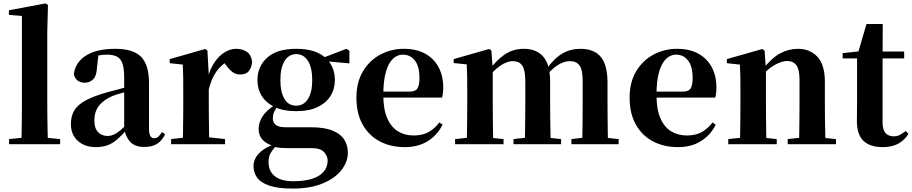

<svg xmlns="http://www.w3.org/2000/svg" viewBox="-20 -842 5325 1121"><path d="M33 0V-30L144 -41H215L331 -30V0ZM105 0Q106 -36 106.5 -76.5Q107 -117 107.5 -158Q108 -199 108 -236V-749L32 -755V-782L245 -822L260 -813L256 -653V-236Q256 -199 256.5 -158Q257 -117 258 -76.5Q259 -36 260 0Z M539 17Q476 17 435 -19Q394 -55 394 -118Q394 -163 413 -196Q432 -229 478 -254.5Q524 -280 602 -302Q641 -313 691.5 -326Q742 -339 782 -349V-323Q742 -313 702 -302Q662 -291 638 -282Q586 -260 558.5 -225.5Q531 -191 531 -138Q531 -93 552.5 -70.5Q574 -48 610 -48Q624 -48 641.5 -55Q659 -62 682.5 -81Q706 -100 738 -136L755 -81H717Q689 -50 664 -28Q639 -6 609.5 5.5Q580 17 539 17ZM822 16Q768 16 740.5 -13.5Q713 -43 705 -92V-95V-387Q705 -440 695.5 -469.5Q686 -499 663.5 -511Q641 -523 603 -523Q578 -523 551.5 -517.5Q525 -512 488 -498L555 -523L546 -446Q544 -398 523.5 -378.5Q503 -359 476 -359Q424 -359 411 -408Q419 -477 481 -517Q543 -557 654 -557Q758 -557 804 -510Q850 -463 850 -357V-91Q850 -60 858 -47.5Q866 -35 881 -35Q893 -35 903 -43Q913 -51 926 -71L944 -58Q925 -19 896 -1.5Q867 16 822 16Z M979 0V-30L1086 -42H1184L1294 -30V0ZM1047 0Q1048 -26 1048.5 -68Q1049 -110 1049.5 -156Q1050 -202 1050 -236V-316Q1050 -366 1049.5 -397.5Q1049 -429 1047 -465L971 -473V-497L1178 -556L1191 -547L1199 -404V-403V-236Q1199 -202 1199.5 -156Q1200 -110 1200.5 -68Q1201 -26 1202 0ZM1199 -321 1163 -383H1192Q1206 -440 1233 -479Q1260 -518 1293 -537.5Q1326 -557 1358 -557Q1393 -557 1419 -541Q1445 -525 1452 -484Q1451 -452 1434.5 -429.5Q1418 -407 1382 -407Q1356 -407 1336.5 -422Q1317 -437 1298 -464L1275 -491L1309 -485Q1269 -461 1242.5 -423Q1216 -385 1199 -321Z M1690 259Q1601 259 1550.5 241Q1500 223 1480 193.5Q1460 164 1460 128Q1460 86 1494 51.5Q1528 17 1597 -6L1600 0Q1575 27 1561.5 49Q1548 71 1548 104Q1548 159 1585.5 187.5Q1623 216 1690 216Q1792 216 1842.5 183.5Q1893 151 1893 95Q1893 70 1872.5 46.5Q1852 23 1800 23H1687Q1645 23 1620.5 21.5Q1596 20 1574 13V9Q1490 -16 1490 -90Q1490 -125 1511.5 -160.5Q1533 -196 1589 -232V-241L1608 -232Q1590 -208 1581.5 -190.5Q1573 -173 1573 -150Q1573 -126 1590.5 -112.5Q1608 -99 1648 -99H1794Q1873 -99 1920.5 -80Q1968 -61 1989.5 -27.5Q2011 6 2011 50Q2011 103 1973.5 151Q1936 199 1864 229Q1792 259 1690 259ZM1709 -193Q1634 -193 1584 -217Q1534 -241 1508.5 -281.5Q1483 -322 1483 -374Q1483 -454 1540 -505.5Q1597 -557 1710 -557Q1772 -557 1816.5 -541.5Q1861 -526 1887 -497L1892 -493Q1935 -446 1935 -374Q1935 -322 1909.5 -281.5Q1884 -241 1834.5 -217Q1785 -193 1709 -193ZM1709 -225Q1754 -225 1778.5 -265Q1803 -305 1803 -374Q1803 -447 1778 -486.5Q1753 -526 1710 -526Q1666 -526 1641.5 -486Q1617 -446 1617 -374Q1617 -305 1640.5 -265Q1664 -225 1709 -225ZM1853 -487V-502H1859L2002 -557L2020 -546V-472Z M2344 17Q2261 17 2197.5 -16.5Q2134 -50 2097.5 -114.5Q2061 -179 2061 -272Q2061 -363 2100 -427Q2139 -491 2202 -524Q2265 -557 2337 -557Q2413 -557 2464.5 -527.5Q2516 -498 2542 -447Q2568 -396 2568 -333Q2568 -299 2561 -272H2125V-307H2371Q2405 -307 2417 -325.5Q2429 -344 2429 -388Q2429 -454 2402.5 -488.5Q2376 -523 2331 -523Q2300 -523 2274 -498.5Q2248 -474 2233 -422Q2218 -370 2218 -286Q2218 -204 2241 -151.5Q2264 -99 2304 -75Q2344 -51 2395 -51Q2448 -51 2483.5 -71.5Q2519 -92 2545 -127L2564 -114Q2532 -51 2476 -17Q2420 17 2344 17Z M2637 0V-30L2742 -41H2813L2920 -30V0ZM2705 0Q2706 -26 2706.5 -68Q2707 -110 2707.5 -156Q2708 -202 2708 -236V-317Q2708 -366 2707.5 -397.5Q2707 -429 2705 -466L2629 -474V-497L2836 -556L2849 -547L2857 -438V-435V-236Q2857 -202 2857.5 -156Q2858 -110 2858.5 -68Q2859 -26 2860 0ZM2978 0V-30L3079 -41H3151L3256 -30V0ZM3043 0Q3045 -26 3045.5 -67.5Q3046 -109 3046.5 -155Q3047 -201 3047 -236V-368Q3047 -432 3029.5 -458.5Q3012 -485 2975 -485Q2938 -485 2898.5 -456.5Q2859 -428 2822 -382L2818 -431H2835Q2878 -491 2927 -524Q2976 -557 3038 -557Q3113 -557 3152.5 -510.5Q3192 -464 3192 -365V-236Q3192 -201 3192.5 -155Q3193 -109 3194 -67.5Q3195 -26 3196 0ZM3316 0V-30L3412 -41H3486L3592 -30V0ZM3379 0Q3380 -26 3380.5 -67.5Q3381 -109 3381.5 -155Q3382 -201 3382 -236V-368Q3382 -435 3363.5 -460Q3345 -485 3308 -485Q3271 -485 3233.5 -460Q3196 -435 3155 -384L3149 -439H3171Q3216 -502 3263.5 -529.5Q3311 -557 3368 -557Q3449 -557 3488 -509.5Q3527 -462 3527 -360V-236Q3527 -201 3527.5 -155Q3528 -109 3528.5 -67.5Q3529 -26 3530 0Z M3939 17Q3856 17 3792.5 -16.5Q3729 -50 3692.5 -114.5Q3656 -179 3656 -272Q3656 -363 3695 -427Q3734 -491 3797 -524Q3860 -557 3932 -557Q4008 -557 4059.5 -527.5Q4111 -498 4137 -447Q4163 -396 4163 -333Q4163 -299 4156 -272H3720V-307H3966Q4000 -307 4012 -325.5Q4024 -344 4024 -388Q4024 -454 3997.5 -488.5Q3971 -523 3926 -523Q3895 -523 3869 -498.5Q3843 -474 3828 -422Q3813 -370 3813 -286Q3813 -204 3836 -151.5Q3859 -99 3899 -75Q3939 -51 3990 -51Q4043 -51 4078.5 -71.5Q4114 -92 4140 -127L4159 -114Q4127 -51 4071 -17Q4015 17 3939 17Z M4232 0V-30L4337 -41H4408L4515 -30V0ZM4300 0Q4301 -26 4301.5 -68Q4302 -110 4302.5 -156Q4303 -202 4303 -236V-316Q4303 -365 4302.5 -397Q4302 -429 4300 -465L4224 -473V-497L4431 -556L4444 -547L4452 -435V-432V-236Q4452 -202 4452.5 -156Q4453 -110 4453.5 -68Q4454 -26 4455 0ZM4579 0V-30L4682 -41H4752L4861 -30V0ZM4645 0Q4646 -26 4646.5 -67.5Q4647 -109 4647.5 -155Q4648 -201 4648 -236V-376Q4648 -437 4629.5 -461.5Q4611 -486 4575 -486Q4545 -486 4502 -462Q4459 -438 4416 -386L4412 -431H4428Q4485 -504 4535 -530.5Q4585 -557 4639 -557Q4709 -557 4752.5 -510.5Q4796 -464 4796 -365V-236Q4796 -201 4796.5 -155Q4797 -109 4798 -67.5Q4799 -26 4800 0Z M5059 -501V-541H5259V-501ZM5134 17Q5060 17 5021.5 -19.5Q4983 -56 4983 -135Q4983 -164 4983.5 -188Q4984 -212 4984 -242V-501H4900V-532L5007 -543L4989 -531L5039 -702H5134L5133 -524V-514V-125Q5133 -84 5150.5 -65Q5168 -46 5198 -46Q5218 -46 5233 -54Q5248 -62 5268 -77L5284 -61Q5262 -24 5225 -3.5Q5188 17 5134 17Z"/></svg>

Font: Noto Serif KR ExtraLight ExtraBold
Style: Regular
Weight: 800
Version: Version 2.003-H1;hotconv 1.1.1;makeotfexe 2.6.0